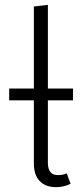

<svg xmlns="http://www.w3.org/2000/svg" viewBox="-20 -763 340 794"><path d="M178 -348V-90Q178 -39 219 -39Q241 -39 256 -46L272 -3Q244 11 212 11Q169 11 144.5 -14Q120 -39 120 -88V-348H18V-397H120V-736L178 -743V-397H282V-348Z"/></svg>

Font: Fira Sans Light
Style: Regular
Weight: 300
Designer: bBox Type GmbH & Carrois Corporate GbR & Edenspiekermann AG
Foundry: bBox Type GmbH & Carrois Corporate GbR & Edenspiekermann AG
Version: Version 4.301